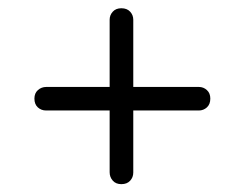

<svg xmlns="http://www.w3.org/2000/svg" viewBox="-20 -586 608 477"><path d="M65.5 -341Q65.5 -354.5 74.2 -362.2Q83 -370 95 -370H474Q485.5 -370 494 -362.2Q502.5 -354.5 502.5 -341Q502.5 -327 494 -319.2Q485.5 -311.5 474 -311.5H94.5Q82.5 -311.5 74 -319.2Q65.5 -327 65.5 -341ZM281.5 -128.5Q267.9 -128.5 260.2 -137.2Q252.4 -146 252.4 -158V-537Q252.4 -548.5 260.2 -557Q267.9 -565.5 281.5 -565.5Q295.5 -565.5 303.3 -557Q311.1 -548.5 311.1 -537V-157.5Q311.1 -145.5 303.3 -137Q295.5 -128.5 281.5 -128.5Z"/></svg>

Font: Fraunces 9pt S050
Style: Regular
Weight: 400
Version: Version 1.000; ttfautohint (v1.8.3)